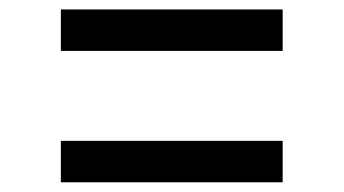

<svg xmlns="http://www.w3.org/2000/svg" viewBox="-20 -516 709 396"><path d="M563 -496.5V-411H105.5V-496.5ZM563 -225.5V-140H105.5V-225.5Z"/></svg>

Font: Merriweather 28pt
Style: Bold
Weight: 700
Version: Version 2.100